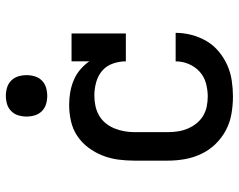

<svg xmlns="http://www.w3.org/2000/svg" viewBox="-98 -690 797 640"><g transform="rotate(-90 300.0 -370.5)"><path d="M298 8Q269 8 240 3Q211 -2 185.5 -15.5Q160 -29 139.5 -50Q119 -71 106.5 -97.5Q94 -124 89 -152.5Q84 -181 84 -210V-320Q84 -347 87.5 -374Q91 -401 101 -426.5Q111 -452 127.5 -474Q144 -496 166.5 -511Q189 -526 216 -532Q243 -538 270 -538Q291 -538 311.5 -534.5Q332 -531 351.5 -523Q371 -515 387 -501.5Q403 -488 415 -471V-530H508V-349H415Q415 -371 407.5 -392.5Q400 -414 383.5 -428Q367 -442 345 -448Q323 -454 301 -454Q284 -454 267 -450.5Q250 -447 235 -438.5Q220 -430 209 -416.5Q198 -403 191.5 -387Q185 -371 182 -354Q179 -337 179 -320V-210Q179 -193 181.5 -176Q184 -159 190.5 -143.5Q197 -128 207.5 -114.5Q218 -101 232.5 -92Q247 -83 264 -79.5Q281 -76 298 -76Q320 -76 342 -82Q364 -88 380.5 -103Q397 -118 406 -139Q415 -160 415 -183Q415 -183 415 -183Q415 -183 415 -183H510Q510 -183 510 -182.5Q510 -182 510 -182Q510 -156 503 -129.5Q496 -103 482.5 -80Q469 -57 448 -39.5Q427 -22 402.5 -11Q378 0 351 4Q324 8 298 8ZM300 -611Q286 -611 272.5 -615Q259 -619 249 -629Q239 -639 235 -652.5Q231 -666 231 -680Q231 -694 235 -707.5Q239 -721 249 -731Q259 -741 272.5 -745Q286 -749 300 -749Q314 -749 327.5 -745Q341 -741 351 -731Q361 -721 365 -707.5Q369 -694 369 -680Q369 -666 365 -652.5Q361 -639 351 -629Q341 -619 327.5 -615Q314 -611 300 -611Z"/></g></svg>

Font: Iosevka Slab Medium Extended
Style: Regular
Weight: 500
Width: 7
Monospace: yes
Designer: Belleve Invis
Foundry: Belleve Invis
Version: Version 11.1.1; ttfautohint (v1.8.3)